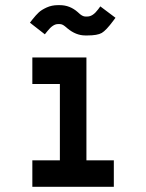

<svg xmlns="http://www.w3.org/2000/svg" viewBox="-20 -722 565 742"><path d="M105 -500H314V-102.5H419.9V0H105V-102.5H211.4V-397.5H105ZM105.5 -647Q119.1 -664.1 129.9 -674.1Q140.6 -684.1 160.4 -693.1Q180.2 -702.1 203.6 -702.1H211.4Q250 -702.1 280.3 -675.3L289.6 -667Q300.8 -658.2 309.6 -658.2H317.9Q338.9 -658.2 359.4 -686L367.7 -697.3L426.3 -653.3L418 -642.1Q390.1 -604.5 373.3 -594.7Q356.4 -585 317.9 -585H309.6Q273.4 -585 240.7 -612.3L231.4 -620.1Q220.7 -628.9 211.4 -628.9H203.6Q184.6 -628.9 163.1 -601.6L153.3 -589.4L95.7 -634.3Z"/></svg>

Font: Anka/Coder Condensed
Style: Bold
Weight: 700
Width: 4
Monospace: yes
Version: Version 001.100